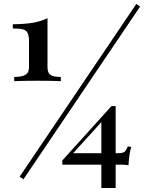

<svg xmlns="http://www.w3.org/2000/svg" viewBox="-20 -844 749 963"><path d="M44.9 0ZM624.5 -15.1Q612.3 -18.1 586.4 -18.1H560.1V99.1H488.3V-18.1H292.5V-39.1L539.1 -312H560.1V-75.7H574.2Q589.8 -75.7 598.4 -79.3Q606.9 -83 611.3 -89.8Q615.7 -96.7 621.1 -109.9L638.2 -106.9Q627.4 -72.3 624.5 -15.1ZM488.3 -231.4 347.2 -75.7H488.3ZM97.7 55.2 78.6 42 663.6 -824.2 682.6 -811ZM285.2 -458V-437Q240.2 -439 170.4 -439Q98.1 -439 51.3 -437V-458Q88.4 -458 106.9 -468.5Q125.5 -479 125.5 -506.8V-636.2Q125.5 -665 118.4 -678.7Q111.3 -692.4 95 -696.8Q78.6 -701.2 44.4 -701.2V-722.2Q106.4 -723.1 145.8 -730Q185.1 -736.8 218.3 -752.9V-506.8Q218.3 -478.5 233.2 -468.3Q248 -458 285.2 -458Z"/></svg>

Font: TypoPRO Playfair Display SC
Style: Bold
Weight: 700
Designer: Claus Eggers Sørensen
Foundry: Claus Eggers Sørensen
Version: Version 1.004;PS 001.004;hotconv 1.0.70;makeotf.lib2.5.58329